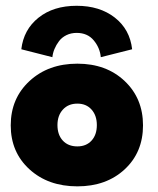

<svg xmlns="http://www.w3.org/2000/svg" viewBox="-20 -648 561 680"><path d="M55.5 -473.5Q63.5 -543 116.2 -585.2Q169 -627.5 251.5 -627.5Q333 -627.5 386.5 -585.8Q440 -544 448 -473.5L337 -445.5Q334 -478.5 312 -505Q290 -531.5 251.5 -531.5Q231.5 -531.5 215.2 -523.5Q199 -515.5 189 -502.2Q179 -489 173 -474.5Q167 -460 165.5 -445.5ZM254 12Q150.5 12 84.2 -48.5Q18 -109 18 -204Q18 -299.5 84.5 -361Q151 -422.5 254 -422.5Q356.5 -422.5 421.5 -361Q486.5 -299.5 486.5 -204Q486.5 -108.5 421.5 -48.2Q356.5 12 254 12ZM254 -129.5Q285.5 -129.5 304.2 -150Q323 -170.5 323 -205Q323 -239 304.2 -260Q285.5 -281 254 -281Q222 -281 202.8 -260Q183.5 -239 183.5 -205Q183.5 -170.5 202.5 -150Q221.5 -129.5 254 -129.5Z"/></svg>

Font: League Spartan ExtraBold
Style: Regular
Weight: 800
Foundry: The League of Moveable Type
Version: Version 2.002